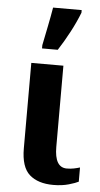

<svg xmlns="http://www.w3.org/2000/svg" viewBox="-56 -831 458 876"><g transform="rotate(5 173.0 -393.0)"><path d="M222 10Q262 10 293 1Q324 -8 337 -15V-80Q324 -76 309 -73Q294 -70 277 -70Q221 -70 221 -164V-536H74V-145Q74 -59 113 -24.5Q152 10 222 10ZM117 -606H189Q215 -646 240 -693Q265 -740 282 -784V-796H151Q144 -754 134.5 -707.5Q125 -661 117 -621Z"/></g></svg>

Font: Noto Serif ExtraCondensed Extra
Style: Regular
Weight: 800
Width: 3
Designer: Monotype Design Team
Foundry: Monotype Imaging Inc.
Version: Version 1.002